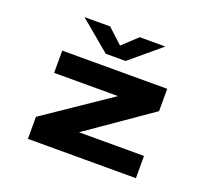

<svg xmlns="http://www.w3.org/2000/svg" viewBox="-120 -860 1115 1014"><g transform="rotate(20 437.5 -353.0)"><path d="M129.5 0V-124L499.5 -375H140.5V-500H730.5V-374.5L371 -125H736.5V0ZM190.5 -706.5H334.5L418 -629.5L501 -706.5H645L473.5 -563H362Z"/></g></svg>

Font: Trispace SemiExpanded
Style: Bold
Weight: 700
Width: 6
Designer: Tyler Finck
Foundry: Etcetera Type Company
Version: Version 1.210; ttfautohint (v1.8.3)